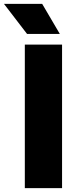

<svg xmlns="http://www.w3.org/2000/svg" viewBox="-68 -970 400 990"><path d="M60 0V-740H252V0ZM71.5 -795 -47.5 -950H149.5L240.5 -795Z"/></svg>

Font: Encode Sans SC ExtraBold
Style: Regular
Weight: 800
Version: Version 3.002